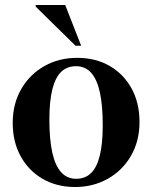

<svg xmlns="http://www.w3.org/2000/svg" viewBox="-20 -738 610 770"><path d="M285.5 -21Q321.5 -21 345 -43.8Q368.5 -66.5 380.2 -114Q392 -161.5 392 -236Q392 -314 380.8 -366.5Q369.5 -419 345.8 -445.8Q322 -472.5 285 -472.5Q249 -472.5 225.5 -450Q202 -427.5 190 -380Q178 -332.5 178 -258Q178 -180 189.5 -127.2Q201 -74.5 224.8 -47.8Q248.5 -21 285.5 -21ZM281 12Q208 12 151.5 -20.5Q95 -53 63 -111Q31 -169 31 -245Q31 -321.5 65 -380.5Q99 -439.5 157.5 -472.8Q216 -506 289.5 -506Q363.5 -506 419.8 -473.5Q476 -441 507.8 -383Q539.5 -325 539.5 -249Q539.5 -172 505.2 -113Q471 -54 412.2 -21Q353.5 12 281 12ZM305.5 -554.5H283L123 -711.5V-718H241.5Z"/></svg>

Font: Newsreader 60pt SemiBold
Style: Regular
Weight: 600
Designer: Hugues Gentile
Foundry: Production Type
Version: Version 1.003